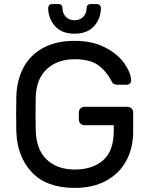

<svg xmlns="http://www.w3.org/2000/svg" viewBox="-20 -910 724 940"><path d="M622 -517Q623 -508 616 -501.5Q609 -495 600 -495H559Q536 -495 530 -506Q501 -562 460.5 -591Q420 -620 346 -620Q262 -620 210 -572.5Q158 -525 155 -436Q154 -406 154 -353Q154 -300 155 -270Q158 -176 209.5 -128Q261 -80 346 -80Q433 -80 485 -125.5Q537 -171 537 -269V-297H393Q382 -297 374 -305Q366 -313 366 -324V-360Q366 -371 374 -379Q382 -387 393 -387H605Q616 -387 624 -379Q632 -371 632 -360V-265Q632 -185 598 -122.5Q564 -60 499.5 -25Q435 10 346 10Q208 10 136 -66.5Q64 -143 60 -265Q59 -295 59 -353Q59 -411 60 -441Q63 -518 94.5 -578.5Q126 -639 189.5 -674.5Q253 -710 346 -710Q431 -710 493 -678.5Q555 -647 587.5 -601.5Q620 -556 622 -517ZM235 -890H267Q276 -890 281 -884.5Q286 -879 286 -871Q286 -845 302 -828Q318 -811 345 -811Q372 -811 388 -828Q404 -845 404 -871Q404 -879 409 -884.5Q414 -890 423 -890H455Q464 -890 469 -884.5Q474 -879 474 -871Q474 -820 441 -782.5Q408 -745 345 -745Q282 -745 249 -782.5Q216 -820 216 -871Q216 -879 221 -884.5Q226 -890 235 -890Z"/></svg>

Font: Contemporary
Style: Regular
Weight: 400
Designer: Victor Tran
Foundry: Victor Tran
Version: Version 1.100